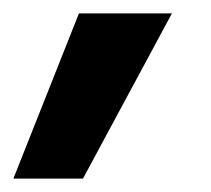

<svg xmlns="http://www.w3.org/2000/svg" viewBox="-27 -141 315 287"><path d="M97 126H-7L91 -121H230Z"/></svg>

Font: Hind Jalandhar SemiBold
Style: Regular
Weight: 600
Designer: Namrata Goyal
Foundry: Indian Type Foundry
Version: Version 0.702;PS 1.0;hotconv 1.0.81;makeotf.lib2.5.63406